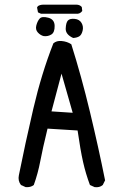

<svg xmlns="http://www.w3.org/2000/svg" viewBox="-20 -815 540 824"><path d="M90 -12 70 -21Q56 -39 61 -63Q88 -198 123 -348.5Q158 -499 209 -629Q223 -641 244 -639Q268 -637 286 -625Q329 -489 366 -335Q403 -181 431 -41L421 -21Q407 -9 386 -12L366 -21Q348 -69 336.5 -120Q325 -171 313 -255L184 -263Q163 -177 153 -124Q143 -71 125 -21Q111 -10 90 -12ZM292 -331 244 -499 201 -337ZM294 -652Q261 -667 262 -692.5Q263 -718 271.5 -727Q280 -736 300.5 -734Q321 -732 330 -716.5Q339 -701 334.5 -683Q330 -665 320 -659Q310 -653 294 -652ZM168 -660Q154 -663 142.5 -675.5Q131 -688 136 -706.5Q141 -725 150.5 -735.5Q160 -746 187 -739Q214 -732 214.5 -704Q215 -676 200.5 -667Q186 -658 168 -660ZM156 -756 143 -762 139 -783 143 -789Q153 -795 166 -795H308Q322 -795 331 -785L333 -768Q323 -754 306 -756Z"/></svg>

Font: NaniFont Regular
Style: Regular
Weight: 400
Designer: Nanigashitei
Version: Version 1.036